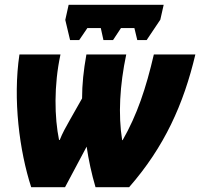

<svg xmlns="http://www.w3.org/2000/svg" viewBox="-20 -780 834 800"><path d="M272 -613H310L344 -663H400L411 -613H451L484 -663H540L552 -613H591L648 -698L662 -760H266L252 -697ZM110 0H251L341 -169C349 -114 362 -54 378 0H518C665 -168 745 -346 794 -553H621C588 -411 551 -301 491 -196H489C472 -302 479 -425 506 -553H340C328 -486 322 -428 322 -370L271 -280C255 -252 240 -225 229 -197H226C207 -290 204 -424 232 -553H61C33 -366 61 -151 110 0Z"/></svg>

Font: Noto Sans UI SemiCondensed Black
Style: Italic
Weight: 900
Width: 4
Italic angle: -372°
Designer: Monotype Design Team
Foundry: Monotype Imaging Inc.
Version: Version 1.901